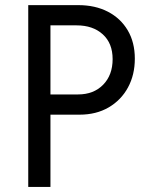

<svg xmlns="http://www.w3.org/2000/svg" viewBox="-20 -740 602 760"><path d="M91.8 0V-719.7H290Q356.9 -719.7 407.2 -693.6Q457.5 -667.5 485.6 -619.9Q513.7 -572.3 513.7 -507.8Q513.7 -443.8 486.6 -393.8Q459.5 -343.8 410.2 -314.9Q360.8 -286.1 294.9 -286.1H179.7V0ZM283.2 -639.6H179.7V-366.2H289.1Q350.6 -366.2 388.2 -404.5Q425.8 -442.9 425.8 -505.9Q425.8 -568.8 386.7 -604.2Q347.7 -639.6 283.2 -639.6Z"/></svg>

Font: Reddit Mono
Style: Regular
Weight: 400
Monospace: yes
Designer: Stephen Hutchings
Foundry: Reddit
Version: Version 1.014; ttfautohint (v1.8.4.7-5d5b)